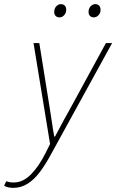

<svg xmlns="http://www.w3.org/2000/svg" viewBox="-104 -686 562 928"><path d="M-40 222Q-50 222 -61.5 220Q-73 218 -84 212L-74 190Q-59 196 -38 196Q7 196 45.5 157Q84 118 116 54L138 10L58 -478H86L136 -166Q142 -132 147 -95.5Q152 -59 158 -26H162Q180 -61 199.5 -96.5Q219 -132 238 -166L408 -478H438L138 68Q114 112 87.5 147Q61 182 29.5 202Q-2 222 -40 222ZM184 -602Q172 -602 165 -609Q158 -616 158 -628Q158 -645 168 -655.5Q178 -666 190 -666Q202 -666 209 -659Q216 -652 216 -638Q216 -623 206 -612.5Q196 -602 184 -602ZM350 -602Q338 -602 331 -609Q324 -616 324 -628Q324 -645 334 -655.5Q344 -666 356 -666Q368 -666 375 -659Q382 -652 382 -638Q382 -623 372 -612.5Q362 -602 350 -602Z"/></svg>

Font: Source Sans 3 VF
Style: Italic
Weight: 200
Italic angle: -11°
Designer: Paul D. Hunt
Foundry: Adobe Systems Incorporated
Version: Version 3.042;hotconv 1.0.118;makeotfexe 2.5.65603